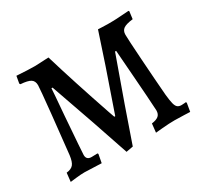

<svg xmlns="http://www.w3.org/2000/svg" viewBox="-137 -839 1117 1051"><g transform="rotate(-30 422.0 -313.5)"><path d="M210 -489H203Q203 -478 190 -322Q173 -97 173 -84Q173 -53 205 -53L243 -54L246 -49L236 4L210 3Q138 0 130 0Q107 0 77 3.5Q47 7 38 8L44 -47Q74 -50 87.5 -66Q101 -82 106 -122Q116 -208 132 -365Q148 -522 148 -540Q148 -567 130 -578.5Q112 -590 67 -593L63 -599L71 -644Q146 -639 187 -639Q194 -639 251 -642L273 -643Q328 -459 410 -219L423 -182H429Q441 -217 448 -237Q524 -453 585 -641Q597 -641 606 -640Q651 -638 674 -639Q696 -639 735 -642Q774 -645 780 -645L783 -641L777 -594Q734 -589 717 -577Q700 -565 700 -540Q700 -513 709 -378.5Q718 -244 726 -146Q730 -107 735 -87.5Q740 -68 749 -60.5Q758 -53 774 -53Q783 -53 792 -54Q801 -55 802 -55L805 -50L796 3Q791 3 757.5 1.5Q724 0 699 0Q663 0 621 4Q579 8 577 8L583 -47Q613 -51 626.5 -62.5Q640 -74 640 -97Q640 -109 634 -193Q628 -277 624 -330Q612 -482 612 -489H605Q495 -184 429 10L385 18Q318 -184 210 -489Z"/></g></svg>

Font: Alegreya Medium
Style: Regular
Weight: 500
Designer: Juan Pablo del Peral
Foundry: Huerta Tipografica
Version: Version 2.007; ttfautohint (v1.6)